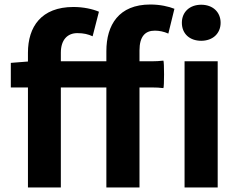

<svg xmlns="http://www.w3.org/2000/svg" viewBox="-20 -832 1064 852"><path d="M946 -280V-560H799V0H872H946ZM935 -789C920 -803 898 -811 873 -811C822 -811 787 -779 787 -731C787 -682 822 -651 873 -651C898 -651 920 -659 935 -673C950 -687 959 -707 959 -731C959 -755 950 -775 935 -789ZM452 -222V0H599V-444H652C671 -444 692 -443 705 -441C709 -444 709 -560 705 -563C688 -561 671 -560 652 -560H599V-608C599 -670 624 -696 667 -696C686 -696 707 -692 727 -683L754 -793C729 -803 691 -812 647 -812C507 -812 452 -721 452 -605V-560H250V-598C250 -656 280 -685 323 -685C352 -685 371 -680 391 -671L419 -780C391 -792 350 -801 306 -801C163 -801 104 -713 104 -598V-559L28 -553V-444H104V0H250V-444H351H452Z"/></svg>

Font: GenSekiGothic2 TW B
Style: Regular
Weight: 700
Version: Version 2.100;PS 2.1;hotconv 16.6.51;makeotf.lib2.5.65220 DE